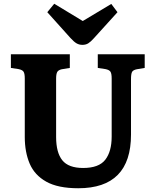

<svg xmlns="http://www.w3.org/2000/svg" viewBox="-20 -989 827 1023"><path d="M397 14Q289 14 226.5 -21Q164 -56 138 -117.5Q112 -179 112 -259V-571Q112 -597 105.5 -607Q99 -617 78 -621L38 -627V-700H352V-627L309 -620Q291 -616 285 -605.5Q279 -595 279 -570V-259Q279 -176 312 -135Q345 -94 423 -94Q507 -94 541 -138Q575 -182 575 -261V-571Q575 -597 568.5 -607Q562 -617 541 -621L501 -627V-700H751V-627L709 -620Q689 -616 683.5 -605.5Q678 -595 678 -567V-272Q678 14 397 14ZM419 -750Q402 -750 388 -758Q374 -766 355 -787L232 -924L269 -969L421 -877L573 -968L606 -924L480 -785Q463 -766 450 -758Q437 -750 419 -750Z"/></svg>

Font: Literata
Style: Bold
Weight: 700
Designer: Latin by Veronika Burian and Jose Scaglione. Greek by Irene Vlachou. Cyrillic by Vera Evstafieva.
Foundry: TypeTogether
Version: Version 3.103; ttfautohint (v1.8.4.7-5d5b);gftools[0.9.29]